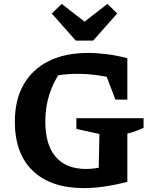

<svg xmlns="http://www.w3.org/2000/svg" viewBox="-20 -952 778 983"><path d="M409 11Q240 11 148 -77.5Q56 -166 56 -329Q56 -440 100.5 -518.5Q145 -597 229 -639Q313 -681 431 -681Q476 -681 527.5 -674.5Q579 -668 632 -654L585 -544Q534 -559 481.5 -566.5Q429 -574 375 -574Q328 -574 281 -567Q234 -560 188 -544L294 -592Q253 -532 232.5 -468Q212 -404 212 -330Q212 -210 265.5 -148.5Q319 -87 420 -87Q456 -87 498 -95.5Q540 -104 589 -120L632 -21Q570 -5 514 3Q458 11 409 11ZM484 -21 489 -266 371 -292V-347H715V-297Q697 -289 676.5 -281.5Q656 -274 632 -268V-21ZM571 -442 489 -656 632 -654V-442ZM368 -744 245 -883 296 -932 413 -841 530 -932 580 -883 457 -744Z"/></svg>

Font: Piazzolla Thin ExtraBold
Style: Regular
Weight: 800
Version: Version 2.005